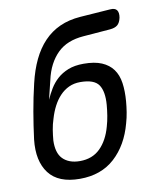

<svg xmlns="http://www.w3.org/2000/svg" viewBox="-83 -800 766 879"><g transform="rotate(-10 300.0 -360.0)"><path d="M472 -640 346 -630Q308 -627 278 -615Q248 -603 225.5 -581Q203 -559 187 -528.5Q171 -498 162 -457L141 -371Q152 -396 166.5 -420Q181 -444 202 -463Q223 -482 253 -494Q283 -506 325 -506Q376 -506 409 -492Q442 -478 461 -452Q480 -426 485.5 -388Q491 -350 487 -302Q485 -278 481 -253Q477 -228 470 -204Q444 -106 380.5 -48Q317 10 218 10Q118 10 74.5 -47.5Q31 -105 42 -204Q50 -267 61 -330.5Q72 -394 87 -457Q101 -517 123.5 -564Q146 -611 178 -644.5Q210 -678 252 -697Q294 -716 348 -720L488 -730Q511 -732 519.5 -720Q528 -708 524 -685Q519 -662 507 -652Q495 -642 472 -640ZM232 -70Q290 -70 326.5 -106Q363 -142 380 -204Q387 -228 391 -253Q395 -278 397 -302Q402 -364 381 -395Q360 -426 295 -426Q266 -426 242.5 -415Q219 -404 200.5 -384.5Q182 -365 168.5 -339Q155 -313 146 -282Q138 -258 134 -233Q130 -208 128 -184Q127 -156 133 -134.5Q139 -113 152.5 -99Q166 -85 186 -77.5Q206 -70 232 -70Z"/></g></svg>

Font: Maple Mono Normal NL
Style: Italic
Weight: 400
Italic angle: -10°
Monospace: yes
Designer: subframe7536
Version: Version 7.000